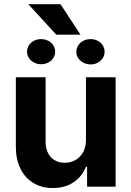

<svg xmlns="http://www.w3.org/2000/svg" viewBox="-20 -905 637 931"><path d="M396.8 -530.3H540.6V0H402.3V-95.9H396.5Q377.6 -48.5 336.1 -20.8Q294.7 6.8 235.9 6.8Q182.9 6.8 142.4 -17.3Q101.9 -41.4 79.4 -86.6Q56.9 -131.8 56.9 -192.8V-530.3H201.1V-218Q201.1 -187 212.4 -163.9Q223.8 -140.8 244.9 -128.3Q266 -115.7 293.7 -115.7Q321.5 -115.7 345 -128.5Q368.5 -141.3 382.7 -166.5Q396.8 -191.8 396.8 -226.1ZM179.1 -715.3Q198.3 -715.3 214.1 -707.1Q229.8 -698.9 238.6 -685Q247.5 -671 247.5 -654.2Q247.5 -637.9 238.6 -623.9Q229.8 -610 214.1 -601.8Q198.3 -593.6 179.1 -593.6Q160.3 -593.6 144.8 -601.8Q129.2 -610 120.2 -623.9Q111.1 -637.9 111.1 -654.2Q111.1 -671 120 -685Q128.8 -698.9 144.3 -707.1Q159.9 -715.3 179.1 -715.3ZM419.4 -715.3Q438.7 -715.3 454.1 -707.1Q469.6 -698.9 478.4 -684.7Q487.2 -670.6 487.2 -653.3Q487.2 -637.4 478.4 -623.5Q469.6 -609.6 454.1 -601.1Q438.7 -592.7 419.4 -592.7Q400.2 -592.7 384.2 -601.1Q368.2 -609.6 359.1 -623.5Q350.1 -637.4 350.1 -653.3Q350.1 -670.7 359.4 -685.1Q368.7 -699.4 384.5 -707.4Q400.2 -715.3 419.4 -715.3ZM370.2 -736.8H252.9L117.5 -884.5H273.5Z"/></svg>

Font: Pretendard JP Variable
Style: Regular
Weight: 400
Designer: Base glyphs from Inter by Rasmus Andersson; Hangul glyphs from Noto Sans CJK(Source Han Sans) by Jang Soo-young and Kang
Foundry: Kil Hyung-jin
Version: Version 1.307;Glyphs 3.2 (3192)